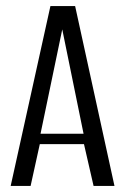

<svg xmlns="http://www.w3.org/2000/svg" viewBox="-20 -611 411 631"><path d="M15.1 0 145.7 -591H226.9L356.2 0H287.5L256 -137.3H110.8L80.6 0ZM113.2 -171.5H254.6L184.6 -514.4Z"/></svg>

Font: Alumni Sans SC Thin
Style: Regular
Weight: 100
Designer: Robert E. Leuschke
Foundry: Robert E. Leuschke
Version: Version 1.018